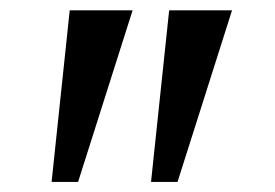

<svg xmlns="http://www.w3.org/2000/svg" viewBox="-20 -846 536 374"><path d="M238.3 -825.9 132.1 -491.6H80.5L115.8 -825.9ZM432 -825.9 325.8 -491.6H274.2L309.5 -825.9Z"/></svg>

Font: Merriweather Light
Style: Regular
Weight: 300
Designer: Eben Sorkin
Foundry: Eben Sorkin
Version: Version 2.100